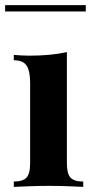

<svg xmlns="http://www.w3.org/2000/svg" viewBox="-30 -732 365 752"><path d="M306 -712V-687H-10V-712ZM232 -528V-93Q232 -51 246.5 -36Q261 -21 296 -21V0Q278 -1 240 -2.5Q202 -4 163 -4Q124 -4 84 -2.5Q44 -1 24 0V-21Q59 -21 73.5 -36Q88 -51 88 -93V-408Q88 -453 74.5 -474.5Q61 -496 24 -496V-517Q56 -514 86 -514Q128 -514 164.5 -517.5Q201 -521 232 -528Z"/></svg>

Font: Playfair Display
Style: Bold
Weight: 700
Designer: Claus Eggers Sørensen
Foundry: Claus Eggers Sørensen
Version: Version 1.203